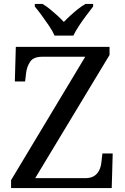

<svg xmlns="http://www.w3.org/2000/svg" viewBox="-20 -951 632 971"><path d="M36 0V-40L411 -664H194Q150 -664 133 -639.5Q116 -615 112 -582L107 -539H55L60 -714H534V-673L158 -50H410Q440 -50 457 -61.5Q474 -73 482.5 -91.5Q491 -110 493 -132L498 -175H550L545 0ZM256 -771Q246 -794 228 -820.5Q210 -847 191 -873Q172 -899 156 -918V-931H195Q214 -920 233 -904.5Q252 -889 270 -872.5Q288 -856 303 -840Q318 -856 336 -872.5Q354 -889 373.5 -904.5Q393 -920 412 -931H451V-918Q436 -899 416.5 -873Q397 -847 379.5 -820.5Q362 -794 351 -771Z"/></svg>

Font: Noto Serif Tibetan
Style: Regular
Weight: 400
Designer: Monotype Design Team
Foundry: Monotype Imaging Inc.
Version: Version 2.103